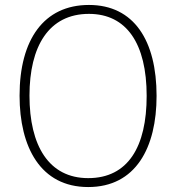

<svg xmlns="http://www.w3.org/2000/svg" viewBox="-20 -796 711 775"><path d="M612 -409C612 -632 521 -776 339 -776C157 -776 59 -636 59 -410C59 -203 143 -41 336 -41C528 -41 612 -200 612 -409ZM99 -410C99 -609 177 -740 339 -740C491 -740 572 -620 572 -409C572 -204 497 -77 336 -77C177 -77 99 -208 99 -410Z"/></svg>

Font: Noto Sans Tamil UI SemiCondensed ExtraLight
Style: Regular
Weight: 200
Width: 4
Designer: Jelle Bosma - Monotype Design Team
Foundry: Monotype Imaging Inc.
Version: Version 2.004